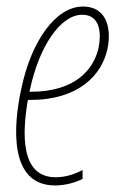

<svg xmlns="http://www.w3.org/2000/svg" viewBox="-20 -556 353 586"><path d="M148 10C179 10 211 1 232 -10V-37C207 -24 180 -15 150 -15C41 -15 48 -151 65 -251H72C220 -251 291 -327 308 -407C319 -457 313 -536 233 -536C150 -536 75 -430 45 -285C20 -171 7 10 148 10ZM72 -285C99 -411 163 -511 231 -511C288 -511 289 -450 281 -411C266 -341 206 -276 75 -276H70C71 -279 71 -282 72 -285Z"/></svg>

Font: Noto Sans ExtraCondensed Thin
Style: Italic
Weight: 100
Width: 2
Italic angle: -12°
Designer: Monotype Design Team
Foundry: Monotype Imaging Inc.
Version: Version 2.013